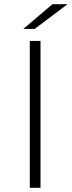

<svg xmlns="http://www.w3.org/2000/svg" viewBox="-20 -895 342 915"><path d="M122 0V-700H173V0ZM91 -757 230 -875H302L145 -757Z"/></svg>

Font: Modern
Style: Regular
Weight: 300
Designer: Julieta Ulanovsky
Foundry: Julieta Ulanovsky
Version: Version 8.000